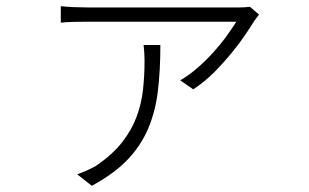

<svg xmlns="http://www.w3.org/2000/svg" viewBox="-20 -534 996 619"><path d="M497 -389Q497 -307 489 -240.5Q481 -174 457.5 -119Q434 -64 391 -19Q348 26 276 65L229 28Q243 23 259 16Q275 9 289 1Q342 -35 373 -74.5Q404 -114 420 -156.5Q436 -199 441 -244.5Q446 -290 446 -338Q446 -362 443 -389ZM815 -487Q807 -477 800 -467Q791 -452 772.5 -424.5Q754 -397 728.5 -365.5Q703 -334 671.5 -302Q640 -270 603 -246L561 -275Q589 -291 616.5 -315Q644 -339 668 -365.5Q692 -392 711 -418.5Q730 -445 742 -464H260Q240 -464 218 -463.5Q196 -463 176 -461V-514Q195 -512 217.5 -511Q240 -510 260 -510H750Q758 -510 768 -510.5Q778 -511 786 -512Z"/></svg>

Font: Kinto Sans Light
Style: Regular
Weight: 300
Designer: Authors: Ryoko NISHIZUKA  (kana & ideographs); Paul D. Hunt (Latin, Greek & Cyrillic); Wenlong ZHANG  (bopomofo); Sandol
Foundry: Adobe Systems Incorporated, ookami Inc.
Version: Version 0.001